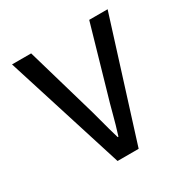

<svg xmlns="http://www.w3.org/2000/svg" viewBox="-151 -788 902 922"><g transform="rotate(-30 300.0 -327.5)"><path d="M242 0 35 -655H141L240 -314Q257 -257 270 -206.5Q283 -156 300 -99H304Q322 -156 335 -206.5Q348 -257 365 -314L463 -655H565L359 0Z"/></g></svg>

Font: Source Code Pro Medium
Style: Regular
Weight: 500
Monospace: yes
Designer: Paul D. Hunt, Teo Tuominen
Foundry: Adobe Systems Incorporated
Version: Version 2.030;PS 1.000;hotconv 16.6.51;makeotf.lib2.5.65220